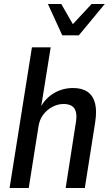

<svg xmlns="http://www.w3.org/2000/svg" viewBox="-20 -942 548 962"><path d="M28 0 140 -705H234L185 -400H181Q205 -448 249 -474.5Q293 -501 346 -501Q391 -501 418.5 -482Q446 -463 456 -425.5Q466 -388 457 -330L405 0H309L359 -321Q366 -359 360.5 -380.5Q355 -402 339 -411.5Q323 -421 299 -421Q270 -421 243 -407Q216 -393 197 -368Q178 -343 173 -309L124 0ZM292 -765 220 -922H287L345 -821L439 -922H505L375 -765Z"/></svg>

Font: Nunito Sans 10pt Condensed SemiBold
Style: Italic
Weight: 600
Width: 3
Italic angle: -9°
Designer: Vernon Adams
Foundry: Vernon Adams
Version: Version 3.101;gftools[0.9.27]